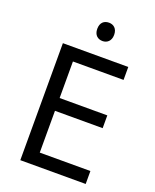

<svg xmlns="http://www.w3.org/2000/svg" viewBox="-165 -1008 887 1101"><g transform="rotate(20 278.0 -457.5)"><path d="M306 -915C277 -915 254 -898 254 -859C254 -821 277 -803 306 -803C333 -803 357 -821 357 -859C357 -898 333 -915 306 -915ZM496 0V-79H187V-334H478V-412H187V-635H496V-714H97V0Z"/></g></svg>

Font: Noto Sans Sinhala UI
Style: Regular
Weight: 400
Designer: Jelle Bosma - Monotype Design Team
Foundry: Monotype Imaging Inc.
Version: Version 2.006